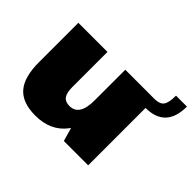

<svg xmlns="http://www.w3.org/2000/svg" viewBox="-138 -866 1105 1105"><g transform="rotate(45 414.0 -314.0)"><path d="M282 -253Q282 -207 297.5 -186Q313 -165 347 -165Q387 -165 407 -196Q427 -227 427 -290L501 -377V-319Q501 -158 436 -72.5Q371 13 247 13Q142 13 93.5 -43Q45 -99 45 -220V-540H282ZM665 0H467L427 -139V-540H665ZM664 -540Q706 -540 722.5 -561Q739 -582 739 -641H828Q828 -467 664 -467Z"/></g></svg>

Font: Pathway Extreme SemiCondensed Black
Style: Regular
Weight: 900
Width: 4
Version: Version 1.001;gftools[0.9.26]